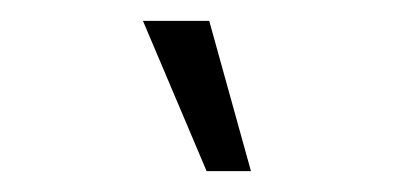

<svg xmlns="http://www.w3.org/2000/svg" viewBox="-20 -719 400 184"><path d="M117 -699H180.5L220.5 -555H178Z"/></svg>

Font: Urbanist Light
Style: Regular
Weight: 300
Designer: Corey Hu
Foundry: Corey Hu
Version: Version 1.330; ttfautohint (v1.8.4.7-5d5b)